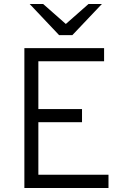

<svg xmlns="http://www.w3.org/2000/svg" viewBox="-20 -941 634 961"><path d="M102 0V-700H501V-634.5H172V-395H390.5V-329.5H172V-66.5H523V0ZM276 -765 128.5 -921H196L309.5 -821L423 -921H490L342 -765Z"/></svg>

Font: Overpass Light
Style: Regular
Weight: 300
Designer: Delve Withrington, Dave Bailey, Thomas Jockin
Foundry: Delve Fonts LLC
Version: Version 4.000; ttfautohint (v1.8.3)